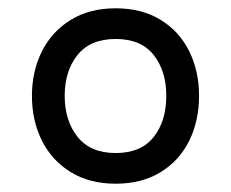

<svg xmlns="http://www.w3.org/2000/svg" viewBox="-20 -718 557 463"><path d="M57 -487Q57 -546 81 -594Q105 -642 150.5 -670Q196 -698 259 -698Q322 -698 367.5 -670Q413 -642 436.5 -594Q460 -546 460 -487Q460 -427 436.5 -379Q413 -331 367.5 -303Q322 -275 259 -275Q196 -275 150.5 -303Q105 -331 81 -379Q57 -427 57 -487ZM381 -487Q381 -547 350.5 -585.5Q320 -624 259 -624Q198 -624 167 -585.5Q136 -547 136 -487Q136 -427 167 -388Q198 -349 259 -349Q320 -349 350.5 -387.5Q381 -426 381 -487Z"/></svg>

Font: Biryani
Style: Regular
Weight: 400
Designer: Dan Reynolds and Mathieu Reguer
Foundry: Dan Reynolds and Mathieu Reguer
Version: Version 1.004; ttfautohint (v1.1) -l 5 -r 5 -G 72 -x 0 -D la